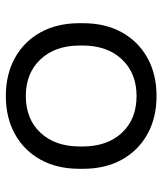

<svg xmlns="http://www.w3.org/2000/svg" viewBox="31 -573 556 658"><g transform="rotate(90 309.0 -244.0)"><path d="M59.5 -237.8V-250.8Q59.5 -327 90.9 -383.6Q122.2 -440.2 178.6 -471.4Q235 -502.5 309 -502.5Q383 -502.5 439.4 -471.4Q495.8 -440.2 527.1 -383.6Q558.5 -327 558.5 -250.8V-237.8Q558.5 -161.5 527.1 -104.9Q495.8 -48.2 439.4 -17.1Q383 14 309 14Q235 14 178.6 -17.1Q122.2 -48.2 90.9 -104.9Q59.5 -161.5 59.5 -237.8ZM482 -240V-248.5Q482 -333.5 435.1 -383.8Q388.2 -434 309 -434Q230.8 -434 183.4 -383.8Q136 -333.5 136 -248.5V-240Q136 -155 183.4 -104.8Q230.8 -54.5 309 -54.5Q388 -54.5 435 -104.8Q482 -155 482 -240Z"/></g></svg>

Font: Space 7353
Style: Regular
Weight: 400
Designer: Christine Claussen + Ruben Lyon  (Space 7353)
Version: Version 1.000;FEAKit 1.0